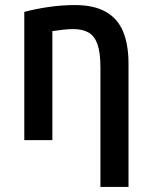

<svg xmlns="http://www.w3.org/2000/svg" viewBox="-20 -554 600 759"><path d="M377 185V-287Q377 -347 365 -380Q353 -413 329 -426Q305 -439 270 -439Q250 -439 229 -436.5Q208 -434 187 -431V0H76V-507Q121 -519 173 -526.5Q225 -534 276 -534Q351 -534 398 -507.5Q445 -481 466.5 -429.5Q488 -378 488 -302V185Z"/></svg>

Font: Ubuntu Sans Mono Medium
Style: Regular
Weight: 500
Monospace: yes
Designer: Dalton Maag Ltd
Foundry: Dalton Maag Ltd
Version: Version 1.006